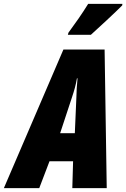

<svg xmlns="http://www.w3.org/2000/svg" viewBox="-78 -973 653 993"><path d="M276 -804 273 -793H392C419 -817 524 -914 554 -945L555 -953H378C346 -901 312 -853 276 -804ZM-58 0H125L178 -139H300L296 0H474L463 -717H250ZM233 -284 295 -472C306 -505 314 -533 320 -568H323C319 -531 318 -501 317 -469L309 -284Z"/></svg>

Font: Noto Sans ExtraCondensed Black
Style: Italic
Weight: 900
Width: 2
Italic angle: -12°
Designer: Monotype Design Team
Foundry: Monotype Imaging Inc.
Version: Version 2.013